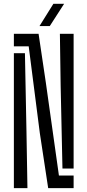

<svg xmlns="http://www.w3.org/2000/svg" viewBox="-20 -975 453 995"><path d="M229.7 0 186.4 -285.1 128.7 -735H51.9V-800H179.9L217.6 -546.6L285.4 -65.2H361.5V0ZM51.9 0V-699.3H109.2L117.2 -291.4L122.2 0ZM303.7 -101.7 294.3 -531.5 290.4 -800H361.5V-101.7ZM184.7 -840 256.6 -955.2H312.2L238 -840Z"/></svg>

Font: Big Shoulders Stencil Thin
Style: Regular
Weight: 100
Designer: Patric King
Foundry: XO Type Co
Version: Version 2.001